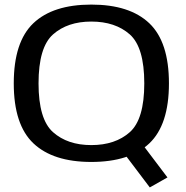

<svg xmlns="http://www.w3.org/2000/svg" viewBox="-20 -701 812 837"><path d="M633 116 710 72.5 586 -91.5 506 -52ZM378 5Q545.5 5 631 -76Q716.5 -157 716.5 -337.5Q716.5 -518 631 -599.5Q545.5 -681 378 -681Q211 -681 125.5 -599.8Q40 -518.5 40 -337.5Q40 -157 125.8 -76Q211.5 5 378 5ZM378 -68.5Q274.5 -68.5 211.2 -124.8Q148 -181 148 -337.5Q148 -495 211.2 -551Q274.5 -607 378 -607Q482.5 -607 545.8 -551Q609 -495 609 -337.5Q609 -181 545.8 -124.8Q482.5 -68.5 378 -68.5Z"/></svg>

Font: Anybody SemiExpanded
Style: Regular
Weight: 400
Width: 6
Designer: Tyler Finck
Foundry: Etcetera Type Company
Version: Version 1.113;gftools[0.9.25]